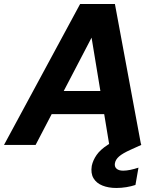

<svg xmlns="http://www.w3.org/2000/svg" viewBox="-44 -720 788 954"><path d="M-24 0 354 -700H527L657 0H499L411 -533L133 0ZM111 -153 170 -268H543L561 -153ZM534 214Q495 214 465 202Q435 190 420.5 165.5Q406 141 412 104Q418 76 436 50Q454 24 491.5 -0.5Q529 -25 591 -50L638 -69L658 0L605 24Q565 42 547.5 57.5Q530 73 527 91Q524 108 535 118Q546 128 568 128Q584 128 603.5 124Q623 120 644 113L629 199Q608 206 583.5 210Q559 214 534 214Z"/></svg>

Font: DM Sans 12pt Black
Style: Italic
Weight: 900
Italic angle: -10°
Version: Version 4.004;gftools[0.9.30]